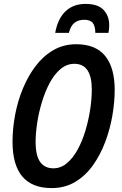

<svg xmlns="http://www.w3.org/2000/svg" viewBox="-20 -951 623 981"><path d="M244 10Q44 10 44 -227Q44 -293 57 -363Q70 -433 96.5 -497.5Q123 -562 162 -613.5Q201 -665 253 -695Q305 -725 369 -725Q469 -725 517.5 -665Q566 -605 566 -492Q566 -431 554.5 -362.5Q543 -294 518.5 -228Q494 -162 456 -108Q418 -54 365 -22Q312 10 244 10ZM253 -91Q290 -91 321 -116.5Q352 -142 376 -185.5Q400 -229 416 -282Q432 -335 440.5 -390Q449 -445 449 -494Q449 -625 360 -625Q321 -625 289 -598Q257 -571 233.5 -526.5Q210 -482 194 -429Q178 -376 170 -323Q162 -270 162 -226Q162 -155 185.5 -123Q209 -91 253 -91ZM262 -783Q275 -855 314.5 -893Q354 -931 417 -931Q481 -931 509.5 -900Q538 -869 538 -822Q538 -812 537 -802Q536 -792 534 -783H467Q467 -816 454.5 -833Q442 -850 411 -850Q380 -850 360.5 -834.5Q341 -819 332 -783Z"/></svg>

Font: Noto Sans Condensed SemiBold
Style: Italic
Weight: 600
Width: 3
Italic angle: -12°
Designer: Monotype Design Team
Foundry: Monotype Imaging Inc.
Version: Version 2.013; ttfautohint (v1.8.4.7-5d5b)